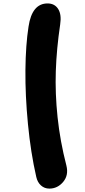

<svg xmlns="http://www.w3.org/2000/svg" viewBox="-20 -833 495 1117"><path d="M267.1 264.2Q238.8 264.2 218.3 245.8Q197.8 227.5 190.9 195.8Q158.7 55.2 142.6 -111.3Q126.5 -277.8 127.9 -425Q129.4 -572.3 146 -678.2Q166 -813 256.8 -813Q297.9 -813 318.4 -780.8Q338.9 -748.5 330.1 -690.9Q309.1 -549.3 304.7 -419.9Q300.3 -290.5 314.9 -151.1Q329.6 -11.7 366.2 129.9Q380.4 186 347.7 225.1Q314.9 264.2 267.1 264.2Z"/></svg>

Font: Shantell Sans Normal
Style: Italic
Weight: 800
Italic angle: -11.31°
Designer: Stephen Nixon, Anya Danilova, Shantell Martin
Foundry: Arrow Type
Version: Version 1.006;[559af2be0]